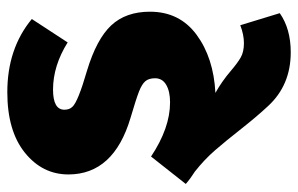

<svg xmlns="http://www.w3.org/2000/svg" viewBox="-165 -426 815 525"><g transform="rotate(-90 242.5 -163.5)"><path d="M362 224Q272 224 215 162Q186 131 149 84Q120 47 94.5 17.5Q69 -12 36 -38Q17 -50 2 -63L77 -158Q155 -106 225 -106Q255 -106 273 -116.5Q291 -127 291 -147Q291 -164 283 -173.5Q275 -183 254.5 -191Q234 -199 183 -214Q28 -260 28 -384Q28 -455 87.5 -503Q147 -551 253 -551Q372 -551 453 -484L389 -386Q325 -426 260 -426Q205 -426 205 -395Q205 -381 213 -373Q226 -358 312 -333Q398 -307 435.5 -267Q473 -227 473 -161Q473 -80 410 -33.5Q347 13 251 18Q283 36 311 60Q332 78 347.5 87Q363 96 387 96Q410 96 436 86L469 194Q426 224 362 224Z"/></g></svg>

Font: Trujillo ExtraBold
Style: Regular
Weight: 800
Designer: Fira Sans original fonts by bBox Type GmbH, Carrois Corporate GbR, & Edenspiekermann AG / Changes by Cristiano Sobral
Foundry: Fira Sans original fonts by bBox Type GmbH, Carrois Corporate GbR, & Edenspiekermann AG / Changes by Cristiano Sobral
Version: Version 4.301;July 28, 2020;FontCreator 13.0.0.2655 64-bit